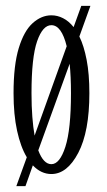

<svg xmlns="http://www.w3.org/2000/svg" viewBox="-20 -580 364 652"><path d="M35.5 52 71 -46Q50 -81 38 -136Q26 -191 26 -263.5Q26 -359 43.8 -417Q61.5 -475 91 -501.5Q120.5 -528 154.5 -528Q175 -528 194.2 -518.2Q213.5 -508.5 230 -488L256 -560H287L249.5 -456Q265 -424.5 274.2 -376.8Q283.5 -329 283.5 -263.5Q283.5 -133 245.8 -61Q208 11 154.5 11Q119.5 11 91.5 -18.5L66.5 52ZM87 -263.5Q87 -219 89.8 -183.2Q92.5 -147.5 97.5 -119.5L206.5 -423Q189 -494.5 154.5 -494.5Q125 -494.5 106 -439.8Q87 -385 87 -263.5ZM154.5 -22.5Q183 -22.5 202 -81.5Q221 -140.5 221 -263.5Q221 -320 216.5 -363.5L110 -69.5Q127.5 -22.5 154.5 -22.5Z"/></svg>

Font: Imbue 10pt Light
Style: Regular
Weight: 300
Designer: Tyler Finck
Foundry: Etcetera Type Company
Version: Version 1.102; ttfautohint (v1.8.3)